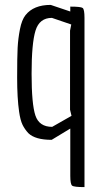

<svg xmlns="http://www.w3.org/2000/svg" viewBox="-20 -564 425 784"><path d="M267 154V-39L191 7Q124 7 96 -20Q81 -36 72 -54.5Q63 -73 58 -108Q50 -163 50 -247Q50 -331 52 -369Q54 -407 61.5 -445Q69 -483 84 -502Q117 -544 187 -544L267 -517V-537Q310 -537 317.5 -531.5Q325 -526 325 -491V200Q282 200 274.5 194Q267 188 267 154ZM266 -116V-439L271 -464L192 -491Q141 -491 125 -439Q109 -387 109 -263Q109 -139 124.5 -92.5Q140 -46 193 -46L272 -91Z"/></svg>

Font: Economica
Style: Regular
Weight: 400
Designer: Vicente Lamonaca
Foundry: Vicente Lamonaca
Version: Version 1.101